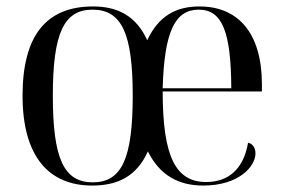

<svg xmlns="http://www.w3.org/2000/svg" viewBox="-20 -566 879 596"><path d="M266 10C347 10 405 -20 439 -96C476 -22 534 10 611 10C721 10 773 -49 773 -90C773 -106 765 -120 750 -123C736 -40 688 -1 620 -1C526 -1 485 -78 485 -282H793V-304C793 -464 719 -546 599 -546C526 -546 472 -516 437 -441C403 -517 344 -546 269 -546C124 -546 50 -456 50 -269C50 -81 131 10 266 10ZM268 0C178 0 144 -74 144 -269C144 -462 178 -536 267 -536C358 -536 392 -462 392 -269C392 -74 358 0 268 0ZM698 -292H485C490 -468 523 -536 597 -536C671 -536 697 -465 698 -292Z"/></svg>

Font: Noto Serif Display SemiCondensed
Style: Regular
Weight: 400
Width: 4
Designer: Monotype Design Team
Foundry: Monotype Imaging Inc.
Version: Version 2.009